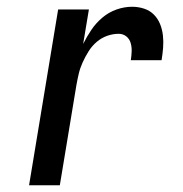

<svg xmlns="http://www.w3.org/2000/svg" viewBox="-20 -548 540 568"><path d="M66 0 152 -520H243L226 -418Q237 -440 250.5 -460Q264 -480 283 -496Q302 -512 325 -520Q348 -528 371 -528Q389 -528 406 -522.5Q423 -517 435 -505Q447 -493 453.5 -477Q460 -461 462 -443Q464 -425 462.5 -406.5Q461 -388 458 -370H367Q369 -383 369.5 -396Q370 -409 366.5 -421Q363 -433 353.5 -440.5Q344 -448 331 -448Q314 -448 297 -442Q280 -436 266 -424Q252 -412 242 -396Q232 -380 224.5 -363.5Q217 -347 213 -330Q209 -313 206 -296L157 0Z"/></svg>

Font: Iosevka Term Curly Medium
Style: Italic
Weight: 500
Italic angle: -9°
Designer: Belleve Invis
Foundry: Belleve Invis
Version: Version 32.3.0